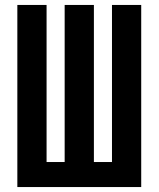

<svg xmlns="http://www.w3.org/2000/svg" viewBox="-20 -755 640 775"><path d="M50 0V-735H168V-101H241V-735H359V-101H432V-735H550V0Z"/></svg>

Font: Iosevka Custom Extended
Style: Bold
Weight: 700
Width: 7
Monospace: yes
Designer: Belleve Invis
Foundry: Belleve Invis
Version: Version 11.2.4; ttfautohint (v1.8.4)